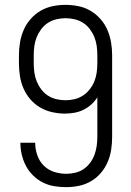

<svg xmlns="http://www.w3.org/2000/svg" viewBox="-20 -763 540 791"><path d="M253 8Q228 8 203.5 4Q179 0 157 -11Q135 -22 117 -39.5Q99 -57 87.5 -78.5Q76 -100 70 -124.5Q64 -149 64 -174Q64 -174 64 -174.5Q64 -175 64 -175H125Q125 -175 125 -174.5Q125 -174 125 -174Q125 -149 133.5 -124Q142 -99 160 -81Q178 -63 202.5 -55Q227 -47 253 -47Q272 -47 290.5 -51.5Q309 -56 324.5 -66.5Q340 -77 351.5 -92.5Q363 -108 369.5 -126Q376 -144 378.5 -162.5Q381 -181 381 -200V-362Q370 -345 355.5 -332Q341 -319 323.5 -310.5Q306 -302 286.5 -298.5Q267 -295 247 -295Q221 -295 194.5 -301Q168 -307 145 -320.5Q122 -334 104.5 -354.5Q87 -375 76.5 -399.5Q66 -424 62 -450.5Q58 -477 58 -503V-535Q58 -562 62.5 -588.5Q67 -615 77.5 -639.5Q88 -664 106 -684.5Q124 -705 147 -718.5Q170 -732 196.5 -737.5Q223 -743 250 -743Q277 -743 303.5 -737.5Q330 -732 353 -718.5Q376 -705 394 -684.5Q412 -664 422.5 -639.5Q433 -615 437.5 -588.5Q442 -562 442 -535V-200Q442 -173 438 -146.5Q434 -120 423.5 -95.5Q413 -71 395.5 -50.5Q378 -30 355 -16.5Q332 -3 305.5 2.5Q279 8 253 8ZM250 -350Q269 -350 287.5 -354.5Q306 -359 322 -369.5Q338 -380 350 -395.5Q362 -411 369 -428.5Q376 -446 378.5 -465Q381 -484 381 -503V-535Q381 -554 378.5 -573Q376 -592 369 -609.5Q362 -627 350.5 -642.5Q339 -658 323 -668.5Q307 -679 288 -683.5Q269 -688 250 -688Q231 -688 212 -683.5Q193 -679 177 -668.5Q161 -658 149.5 -642.5Q138 -627 131 -609.5Q124 -592 121.5 -573Q119 -554 119 -535V-503Q119 -484 121.5 -465Q124 -446 131 -428.5Q138 -411 149.5 -395.5Q161 -380 177 -369.5Q193 -359 212 -354.5Q231 -350 250 -350Z"/></svg>

Font: Iosevka SS04 Light
Style: Regular
Weight: 300
Monospace: yes
Designer: Belleve Invis
Foundry: Belleve Invis
Version: Version 19.0.0; ttfautohint (v1.8.4)